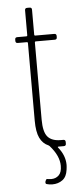

<svg xmlns="http://www.w3.org/2000/svg" viewBox="-56 -658 364 854"><g transform="rotate(-5 126.5 -231.0)"><path d="M209 -475H124Q120 -475 120 -471V-126Q120 -71 138.5 -49.5Q157 -28 197 -28H208Q218 -28 218 -18V-10Q218 0 208 0H193H185Q179 0 182 4Q213 42 213 84Q213 92 211 106Q207 137 188 151Q169 165 143 165Q130 165 120 162Q110 161 113 150V149L115 145Q117 137 126 140Q131 141 140 141Q160 141 173.5 128Q187 115 187 86Q187 41 145 -6L141 -9Q115 -20 102 -47Q89 -74 89 -124V-471Q89 -475 85 -475H44Q34 -475 34 -485V-491Q34 -501 44 -501H85Q89 -501 89 -505V-617Q89 -627 99 -627H110Q120 -627 120 -617V-505Q120 -501 124 -501H209Q219 -501 219 -491V-485Q219 -475 209 -475Z"/></g></svg>

Font: Barlow Condensed Thin
Style: Regular
Weight: 250
Width: 3
Designer: Jeremy Tribby
Foundry: Tribby Type
Version: Version 1.408